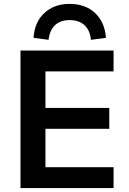

<svg xmlns="http://www.w3.org/2000/svg" viewBox="-20 -964 663 984"><path d="M85 0V-705H562V-598H213V-411H540V-304H213V-107H562V0ZM229 -760 152 -770Q157 -851 207.5 -897.5Q258 -944 337 -944Q417 -944 467 -897.5Q517 -851 523 -770L446 -760Q442 -807 414 -834Q386 -861 337 -861Q289 -861 261.5 -834.5Q234 -808 229 -760Z"/></svg>

Font: Nunito Sans 10pt
Style: Bold
Weight: 700
Designer: Vernon Adams
Foundry: Vernon Adams
Version: Version 3.101;gftools[0.9.27]